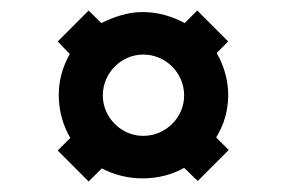

<svg xmlns="http://www.w3.org/2000/svg" viewBox="-20 -542 546 366"><path d="M393 -441 415 -463 356 -522 332 -498C308 -511 281 -519 252 -519C223 -519 198 -510 173 -498L149 -522L90 -463L113 -439C100 -416 92 -390 92 -361C92 -331 100 -303 114 -279L90 -255L149 -196L174 -221C197 -209 223 -202 252 -202C281 -202 308 -209 331 -222C340 -214 348 -205 357 -197L416 -256L392 -280C407 -304 415 -331 415 -361C415 -389 407 -417 393 -441ZM176 -360C176 -403 211 -438 253 -438C296 -438 331 -403 331 -360C331 -318 296 -283 253 -283C211 -283 176 -318 176 -360Z"/></svg>

Font: Hejaz SemiBold
Style: Regular
Weight: 600
Designer: Bandar Raffah (Arabic) and Santiago Orozco (Latin)
Foundry: Caramella and Typemade
Version: Version 1.010;hotconv 1.0.109;makeotfexe 2.5.65596